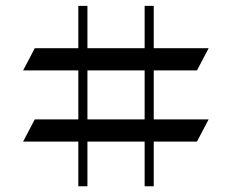

<svg xmlns="http://www.w3.org/2000/svg" viewBox="-20 -648 807 668"><path d="M284.2 -232.7V-403H483.2V-232.7ZM514.9 -403H665.3L705.9 -480.2H514.9V-627.7H483.2V-480.2H284.2V-627.7H252.5V-480.2H101L60.4 -403H252.5V-232.7H101L60.4 -155.4H252.5V0H284.2V-155.4H483.2V0H514.9V-155.4H665.3L705.9 -232.7H514.9Z"/></svg>

Font: Biblismive
Style: Regular
Weight: 400
Designer: Susan Drake
Foundry: Susan Drake
Version: Version 1.0; ttfautohint (v1.8.4.7-5d5b)